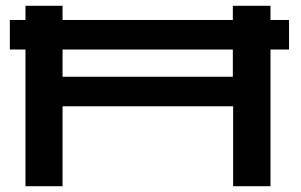

<svg xmlns="http://www.w3.org/2000/svg" viewBox="-20 -643 1040 663"><path d="M68 0H196V-276H785V0H914V-472H978V-574H914V-623H784V-574H196V-623H68V-574H14V-472H68ZM196 -378V-472H784V-378Z"/></svg>

Font: Inconsolata UltraExpanded
Style: Bold
Weight: 700
Width: 9
Monospace: yes
Designer: Raph Levien, Cyreal, Brenton Simpson
Foundry: Raph Levien, Cyreal, Google
Version: Version 3.100